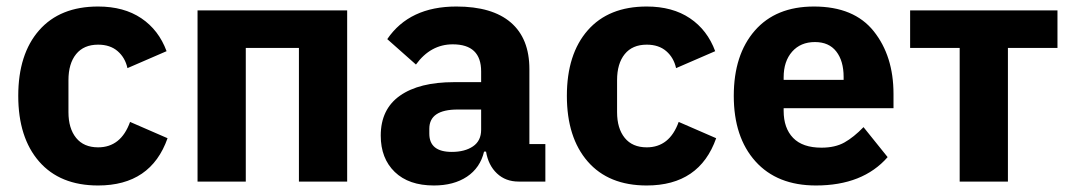

<svg xmlns="http://www.w3.org/2000/svg" viewBox="-20 -557 3284 589"><path d="M281 12Q164 12 100 -61.5Q36 -135 36 -263Q36 -391 100 -464Q164 -537 281 -537Q360 -537 413.5 -501Q467 -465 491 -400L371 -348Q364 -380 341 -400Q318 -420 281 -420Q237 -420 213.5 -391Q190 -362 190 -311V-213Q190 -163 213.5 -134Q237 -105 281 -105Q351 -105 379 -183L494 -133Q443 12 281 12Z M586 0V-525H1045V0H897V-410H734V0Z M1653 0H1571Q1531 0 1504.5 -25Q1478 -50 1471 -92H1465Q1453 -42 1412.5 -15Q1372 12 1311 12Q1234 12 1191 -29.5Q1148 -71 1148 -141Q1148 -222 1207 -263.5Q1266 -305 1373 -305H1456V-338Q1456 -421 1369 -421Q1301 -421 1256 -359L1168 -437Q1236 -537 1380 -537Q1490 -537 1547 -488Q1604 -439 1604 -345V-115H1653ZM1366 -91Q1406 -91 1431 -108Q1456 -125 1456 -159V-221H1384Q1297 -221 1297 -162V-147Q1297 -91 1366 -91Z M1964 12Q1847 12 1783 -61.5Q1719 -135 1719 -263Q1719 -391 1783 -464Q1847 -537 1964 -537Q2043 -537 2096.5 -501Q2150 -465 2174 -400L2054 -348Q2047 -380 2024 -400Q2001 -420 1964 -420Q1920 -420 1896.5 -391Q1873 -362 1873 -311V-213Q1873 -163 1896.5 -134Q1920 -105 1964 -105Q2034 -105 2062 -183L2177 -133Q2126 12 1964 12Z M2483 12Q2364 12 2297.5 -62Q2231 -136 2231 -263Q2231 -389 2295.5 -463Q2360 -537 2477 -537Q2600 -537 2660.5 -461Q2721 -385 2721 -269V-225H2384V-217Q2384 -164 2413 -134Q2442 -104 2500 -104Q2542 -104 2570.5 -120Q2599 -136 2629 -167L2703 -75Q2627 12 2483 12ZM2480 -428Q2436 -428 2410 -398.5Q2384 -369 2384 -320V-312H2568V-321Q2568 -370 2545.5 -399Q2523 -428 2480 -428Z M2924 0V-410H2772V-525H3224V-410H3072V0Z"/></svg>

Font: Aneliza
Style: Bold
Weight: 700
Designer: Mike Abbink, Paul van der Laan, Pieter van Rosmalen
Foundry: Bold Monday
Version: Version 3.0